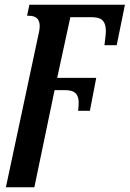

<svg xmlns="http://www.w3.org/2000/svg" viewBox="-20 -556 551 816"><path d="M146 -421 5 240H126L212 -173H255C296 -173 318 -159 314 -107L312 -85H362L389 -225H223L279 -483H365C407 -483 435 -474 429 -407L424 -364H476L511 -536H105L95 -489H103C133 -489 157 -475 146 -421Z"/></svg>

Font: Noto Serif Condensed SemiBold
Style: Italic
Weight: 600
Width: 3
Italic angle: -12°
Designer: Monotype Design Team
Foundry: Monotype Imaging Inc.
Version: Version 2.014